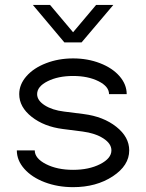

<svg xmlns="http://www.w3.org/2000/svg" viewBox="-20 -753 597 785"><path d="M243.2 -579.6 114.3 -732.9H184.6L278.8 -621.1L373 -732.9H443.4L313.5 -579.6ZM498 -368.2H425.8Q425.8 -399.4 382.8 -420.9Q339.8 -442.4 278.8 -442.4Q217.8 -442.4 174.8 -420.9Q131.8 -399.4 131.8 -368.2H58.6Q58.6 -407.7 88.1 -441.4Q117.7 -475.1 168.5 -494.6Q219.2 -514.2 278.8 -514.2Q338.4 -514.2 388.9 -494.6Q439.5 -475.1 468.8 -441.4Q498 -407.7 498 -368.2ZM48.8 -138.2H122.1Q122.1 -105.5 168 -82Q213.9 -58.6 278.8 -58.6Q343.8 -58.6 389.6 -82Q435.5 -105.5 435.5 -138.2Q435.5 -166 402.3 -187.3Q369.1 -208.5 317.4 -215.3L236.8 -225.6Q160.2 -235.4 109.4 -275.4Q58.6 -315.4 58.6 -368.2H131.8Q131.8 -342.3 162.8 -322.5Q193.8 -302.7 241.7 -296.9L322.8 -286.6Q402.8 -276.4 455.6 -234.6Q508.3 -192.9 508.3 -138.2Q508.3 -76.2 440.9 -32Q373.5 12.2 278.8 12.2Q216.3 12.2 163.3 -7.8Q110.4 -27.8 79.6 -62.5Q48.8 -97.2 48.8 -138.2Z"/></svg>

Font: Basically A Sans Serif
Style: Regular
Weight: 400
Designer: Hyung-Suk Kim
Foundry: Mental Design
Version: 1.000